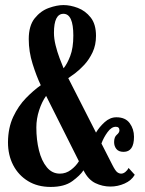

<svg xmlns="http://www.w3.org/2000/svg" viewBox="-20 -729 574 758"><path d="M180 9Q128.5 9 90.8 -14Q53 -37 32.2 -76.8Q11.5 -116.5 11.5 -167.5Q12 -224.5 32.2 -267.8Q52.5 -311 82.5 -341.8Q112.5 -372.5 141 -392.5Q124 -428 108.8 -476.5Q93.5 -525 93.5 -574.5Q93.5 -627.5 117 -656.8Q140.5 -686 172.5 -697.5Q204.5 -709 230.5 -709Q257.5 -709 287.2 -697.8Q317 -686.5 338 -660Q359 -633.5 359 -587.5Q359 -551 345.5 -522.5Q332 -494 312.8 -473.2Q293.5 -452.5 275.8 -439.2Q258 -426 249.5 -420.5L359 -205.5Q372 -227.5 393.2 -246.8Q414.5 -266 439.5 -266Q475 -266 492 -242.8Q509 -219.5 509 -189Q509 -129.5 468 -129.5Q448.5 -129.5 439.5 -140.8Q430.5 -152 430.5 -168Q430.5 -188 441 -196.8Q451.5 -205.5 451.5 -214.5Q451.5 -228.5 437 -228.5Q420 -228.5 404.5 -207.2Q389 -186 380.5 -162.5L422.5 -80Q435 -55 442.8 -49.2Q450.5 -43.5 458.5 -43.5Q466.5 -43.5 474.8 -50Q483 -56.5 487.5 -66L512 -39Q499 -16.5 472 -4.5Q445 7.5 416 7.5Q384.5 7.5 356.2 -6.2Q328 -20 310 -56L309.5 -56.5Q296 -36 265 -13.5Q234 9 180 9ZM193 -599.5Q193 -576.5 199.5 -550.2Q206 -524 215 -500Q224 -476 231 -459.5Q245 -476 257.2 -507.8Q269.5 -539.5 269.5 -588.5Q269.5 -674.5 230.5 -674.5Q193 -674.5 193 -599.5ZM123.5 -226Q123.5 -177 133.8 -135.5Q144 -94 164.8 -68.8Q185.5 -43.5 216.5 -43.5Q240.5 -43.5 260.2 -58.5Q280 -73.5 291.5 -92.5L162 -350.5Q145.5 -327.5 134.5 -293.8Q123.5 -260 123.5 -226Z"/></svg>

Font: Imbue 10pt
Style: Bold
Weight: 700
Designer: Tyler Finck
Foundry: Etcetera Type Company
Version: Version 1.102; ttfautohint (v1.8.3)